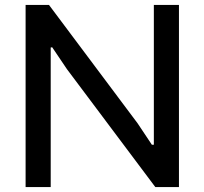

<svg xmlns="http://www.w3.org/2000/svg" viewBox="-20 -760 830 780"><path d="M84 -740H179L539 -259L597 -172H605V-740H707V0H611L252 -479L192 -568L186 -567V0H84Z"/></svg>

Font: Encode Sans Normal
Style: Medium
Weight: 500
Designer: Pablo Impallari, Andres Torresi
Foundry: Pablo Impallari, Andres Torresi
Version: Version 1.000; ttfautohint (v1.00) -l 8 -r 50 -G 200 -x 14 -